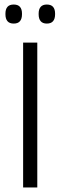

<svg xmlns="http://www.w3.org/2000/svg" viewBox="-20 -827 266 847"><path d="M144.5 0H82V-639H144.5ZM40.5 -723Q22 -723 13 -733.5Q4 -744 4 -764V-767Q4 -786.5 13 -796.8Q22 -807 40.5 -807Q59 -807 68 -796.8Q77 -786.5 77 -767V-764Q77 -744 68 -733.5Q59 -723 40.5 -723ZM186.5 -723Q168.5 -723 159.5 -733.5Q150.5 -744 150.5 -764V-767Q150.5 -786.5 159.5 -796.8Q168.5 -807 186.5 -807Q205 -807 214 -796.8Q223 -786.5 223 -767V-764Q223 -744 214 -733.5Q205 -723 186.5 -723Z"/></svg>

Font: Anek Telugu Light
Style: Regular
Weight: 300
Version: Version 1.003